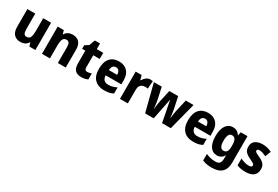

<svg xmlns="http://www.w3.org/2000/svg" viewBox="84 -1886 4859 3350"><g transform="rotate(30 2513.0 -211.5)"><path d="M543 -549V0H421L401 -69H393Q369 -28 329.5 -9Q290 10 242 10Q161 10 113 -40Q65 -90 65 -192V-549H224V-237Q224 -180 239.5 -151Q255 -122 291 -122Q347 -122 365.5 -165.5Q384 -209 384 -290V-549Z M979 -559Q1059 -559 1107 -510Q1155 -461 1155 -359V0H996V-313Q996 -370 980.5 -399Q965 -428 927 -428Q874 -428 855 -385Q836 -342 836 -253V0H676V-549H799L819 -479H827Q850 -520 889.5 -539.5Q929 -559 979 -559Z M1515 -121Q1537 -121 1557.5 -125.5Q1578 -130 1600 -138V-18Q1574 -5 1541 2.5Q1508 10 1466 10Q1390 10 1346.5 -31Q1303 -72 1303 -174V-426H1239V-498L1316 -547L1358 -663H1463V-549H1593V-426H1463V-178Q1463 -121 1515 -121Z M1910 -559Q2018 -559 2080 -494.5Q2142 -430 2142 -309V-231H1826Q1828 -173 1857.5 -141.5Q1887 -110 1944 -110Q1990 -110 2029.5 -120.5Q2069 -131 2112 -153V-30Q2074 -9 2030.5 0.5Q1987 10 1929 10Q1807 10 1737 -60.5Q1667 -131 1667 -271Q1667 -415 1732 -487Q1797 -559 1910 -559ZM1913 -444Q1878 -444 1855 -419Q1832 -394 1829 -338H1995Q1995 -386 1974 -415Q1953 -444 1913 -444Z M2542 -559Q2567 -559 2590 -554L2578 -397Q2560 -403 2530 -403Q2496 -403 2468 -391Q2440 -379 2423 -351Q2406 -323 2406 -277V0H2247V-549H2367L2391 -460H2399Q2419 -499 2456.5 -529Q2494 -559 2542 -559Z M3054 -217Q3050 -234 3044.5 -261.5Q3039 -289 3033 -319.5Q3027 -350 3022 -377Q3017 -404 3014 -419H3010Q3008 -403 3002.5 -375.5Q2997 -348 2991 -317.5Q2985 -287 2979.5 -259.5Q2974 -232 2970 -215L2927 0H2754L2614 -549H2772L2820 -334Q2826 -308 2831 -274.5Q2836 -241 2840 -207.5Q2844 -174 2846 -150H2850Q2851 -173 2855.5 -205.5Q2860 -238 2865 -269.5Q2870 -301 2874 -319L2925 -549H3103L3152 -317Q3156 -296 3161 -265Q3166 -234 3170 -202.5Q3174 -171 3176 -150H3179Q3181 -172 3185 -204.5Q3189 -237 3194.5 -270.5Q3200 -304 3206 -329L3257 -549H3413L3271 0H3095Z M3705 -559Q3813 -559 3875 -494.5Q3937 -430 3937 -309V-231H3621Q3623 -173 3652.5 -141.5Q3682 -110 3739 -110Q3785 -110 3824.5 -120.5Q3864 -131 3907 -153V-30Q3869 -9 3825.5 0.5Q3782 10 3724 10Q3602 10 3532 -60.5Q3462 -131 3462 -271Q3462 -415 3527 -487Q3592 -559 3705 -559ZM3708 -444Q3673 -444 3650 -419Q3627 -394 3624 -338H3790Q3790 -386 3769 -415Q3748 -444 3708 -444Z M4205 -559Q4296 -559 4346 -480H4351L4364 -549H4500V-14Q4500 110 4434 175Q4368 240 4231 240Q4176 240 4130.5 232Q4085 224 4042 205V74Q4136 116 4232 116Q4286 116 4313.5 90.5Q4341 65 4341 9V0Q4341 -16 4342 -35Q4343 -54 4345 -71H4341Q4293 10 4201 10Q4114 10 4064.5 -64.5Q4015 -139 4015 -273Q4015 -409 4066 -484Q4117 -559 4205 -559ZM4259 -429Q4177 -429 4177 -270Q4177 -119 4261 -119Q4306 -119 4327.5 -150.5Q4349 -182 4349 -254V-277Q4349 -356 4328 -392.5Q4307 -429 4259 -429Z M4993 -165Q4993 -81 4939 -35.5Q4885 10 4777 10Q4726 10 4685.5 3Q4645 -4 4604 -21V-158Q4645 -138 4691 -125.5Q4737 -113 4773 -113Q4837 -113 4837 -152Q4837 -164 4830 -174Q4823 -184 4801 -197Q4779 -210 4733 -231Q4667 -261 4635 -298.5Q4603 -336 4603 -402Q4603 -479 4658 -519Q4713 -559 4807 -559Q4855 -559 4898.5 -548Q4942 -537 4988 -515L4943 -401Q4908 -418 4874.5 -429.5Q4841 -441 4810 -441Q4759 -441 4759 -410Q4759 -398 4766 -389Q4773 -380 4794 -368.5Q4815 -357 4858 -337Q4900 -318 4930 -296Q4960 -274 4976.5 -243Q4993 -212 4993 -165Z"/></g></svg>

Font: Noto Sans Tamil SemiCondensed ExtraBold
Style: Regular
Weight: 800
Width: 4
Designer: Jelle Bosma - Monotype Design Team
Foundry: Monotype Imaging Inc.
Version: Version 2.004; ttfautohint (v1.8.4.7-5d5b)